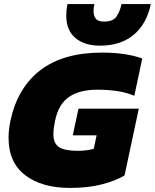

<svg xmlns="http://www.w3.org/2000/svg" viewBox="-20 -912 760 942"><path d="M471 -688Q394 -688 349.5 -726Q305 -764 305 -835Q305 -862 311 -892H443Q439 -875 439 -857Q439 -835 450 -820.5Q461 -806 491 -806Q535 -806 552 -831.5Q569 -857 576 -892H720Q699 -793 635 -740.5Q571 -688 471 -688ZM324 10Q185 10 103.5 -52.5Q22 -115 22 -236Q22 -274 31 -319Q66 -482 178.5 -568Q291 -654 481 -654Q597 -654 678 -625L639 -442Q602 -458 556.5 -465Q511 -472 457 -472Q372 -472 319.5 -437Q267 -402 250 -319Q246 -300 244 -284Q242 -268 242 -254Q242 -208 270 -190Q298 -172 362 -172Q406 -172 440 -182L454 -248H337L365 -379H661L591 -51Q547 -25 480 -7.5Q413 10 324 10Z"/></svg>

Font: Kanit ExtraBold
Style: Italic
Weight: 800
Italic angle: -12°
Designer: Katatrad Team
Foundry: CadsonDemak
Version: Version 2.000; ttfautohint (v1.8.3)